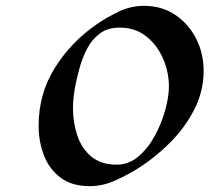

<svg xmlns="http://www.w3.org/2000/svg" viewBox="-20 -616 709 650"><path d="M283.7 14.2Q223.6 14.2 185.3 -14.4Q147 -43 128.9 -89.6Q110.8 -136.2 110.8 -190.9Q110.8 -298.3 165.5 -386Q220.2 -473.6 306.6 -533.2Q341.8 -557.6 382.3 -576.9Q422.9 -596.2 467.3 -596.2Q528.3 -596.2 573.7 -565.4Q619.1 -534.7 644.3 -484.6Q669.4 -434.6 669.4 -376.5Q669.4 -307.1 637.9 -245.6Q606.4 -184.1 556.6 -134Q506.8 -84 451.7 -48.8Q415 -25.4 371.6 -5.6Q328.1 14.2 283.7 14.2ZM384.8 -522.5Q345.2 -522.5 318.8 -503.2Q292.5 -483.9 276.1 -453.4Q259.8 -422.9 250 -388.2Q240.2 -353.5 234.4 -322.3Q231 -304.2 229 -285.9Q227.1 -267.6 227.1 -249Q227.1 -201.7 241.5 -158Q255.9 -114.3 288.6 -86.4Q321.3 -58.6 375.5 -58.6Q416 -58.6 448.7 -86.4Q481.4 -114.3 504.4 -156.7Q527.3 -199.2 539.6 -244.1Q551.8 -289.1 551.8 -322.8Q551.8 -371.6 532.2 -417.2Q512.7 -462.9 475.3 -492.7Q438 -522.5 384.8 -522.5Z"/></svg>

Font: Lugrasimo
Style: Regular
Weight: 400
Designer: The DocRepair Project, Astigmatic (AOETI)
Foundry: Google
Version: Version 1.001